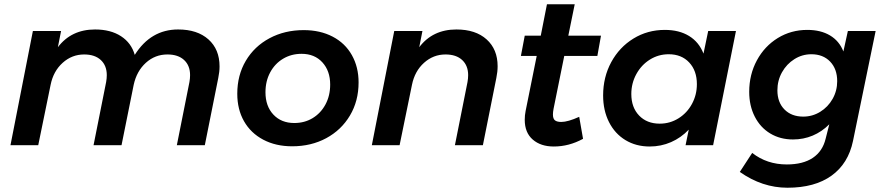

<svg xmlns="http://www.w3.org/2000/svg" viewBox="-20 -680 4138 899"><path d="M1008 -369Q1008 -344 1002 -315L939 0H808L867 -296Q870 -313 870 -328Q870 -373 842 -399Q814 -425 764 -425Q706 -425 663 -386Q620 -347 606 -283L549 0H418L477 -296Q480 -313 480 -328Q480 -373 452 -399Q424 -425 374 -425Q317 -425 273.5 -386Q230 -347 217 -283L159 0H29L134 -535H266L251 -459Q314 -542 425 -542Q498 -542 546.5 -510.5Q595 -479 611 -423Q686 -542 814 -542Q904 -542 956 -495.5Q1008 -449 1008 -369Z M1659 -294Q1659 -207 1618.5 -139Q1578 -71 1507.5 -33Q1437 5 1348 5Q1271 5 1212.5 -26Q1154 -57 1122.5 -112.5Q1091 -168 1091 -241Q1091 -328 1131 -395.5Q1171 -463 1242 -501Q1313 -539 1402 -539Q1479 -539 1537.5 -508.5Q1596 -478 1627.5 -422Q1659 -366 1659 -294ZM1223 -248Q1223 -183 1260 -143.5Q1297 -104 1358 -104Q1406 -104 1444 -127Q1482 -150 1504 -191Q1526 -232 1526 -284Q1526 -348 1489.5 -388Q1453 -428 1392 -428Q1344 -428 1305.5 -405Q1267 -382 1245 -341Q1223 -300 1223 -248Z M2310 -370Q2310 -344 2304 -315L2241 0H2110L2169 -296Q2172 -313 2172 -328Q2172 -373 2144 -399Q2116 -425 2066 -425Q2009 -425 1965.5 -386Q1922 -347 1909 -283L1851 0H1721L1826 -535H1958L1943 -459Q2006 -542 2117 -542Q2207 -542 2258.5 -495.5Q2310 -449 2310 -370Z M2572 -171Q2569 -155 2569 -144Q2569 -124 2578.5 -116.5Q2588 -109 2608 -109Q2639 -109 2692 -133L2710 -30Q2644 6 2573 6Q2512 6 2474.5 -26.5Q2437 -59 2437 -119Q2437 -140 2441 -160L2493 -418H2419L2437 -513H2512L2541 -660H2671L2641 -513H2794L2777 -418H2622Z M2804 -233Q2804 -319 2842 -389Q2880 -459 2946 -499.5Q3012 -540 3093 -540Q3160 -540 3206.5 -511.5Q3253 -483 3274 -429L3296 -535H3426L3319 0H3190L3205 -73Q3169 -35 3122 -14.5Q3075 6 3022 6Q2958 6 2908.5 -24Q2859 -54 2831.5 -108.5Q2804 -163 2804 -233ZM3243 -286Q3243 -349 3207 -387.5Q3171 -426 3111 -426Q3063 -426 3023 -401Q2983 -376 2959.5 -333Q2936 -290 2936 -240Q2936 -177 2972.5 -139Q3009 -101 3069 -101Q3117 -101 3157 -126Q3197 -151 3220 -193.5Q3243 -236 3243 -286Z M3444 125 3502 36Q3571 90 3664 90Q3740 90 3786 59Q3832 28 3846 -31L3863 -98Q3828 -63 3785 -45Q3742 -27 3693 -27Q3633 -27 3586.5 -55Q3540 -83 3514 -134Q3488 -185 3488 -250Q3488 -331 3524 -397.5Q3560 -464 3622 -502Q3684 -540 3760 -540Q3823 -540 3866.5 -514Q3910 -488 3929 -439L3950 -535H4080L3974 -20Q3952 86 3873.5 142.5Q3795 199 3667 199Q3549 199 3444 125ZM3900 -300Q3900 -357 3867 -391.5Q3834 -426 3779 -426Q3736 -426 3699.5 -403Q3663 -380 3641.5 -341.5Q3620 -303 3620 -257Q3620 -201 3653 -167.5Q3686 -134 3741 -134Q3784 -134 3820.5 -156.5Q3857 -179 3878.5 -217Q3900 -255 3900 -300Z"/></svg>

Font: Gontserrat Medium
Style: Italic
Weight: 500
Italic angle: -11.3°
Designer: Julieta Ulanovsky
Foundry: Julieta Ulanovsky
Version: Version 6.001